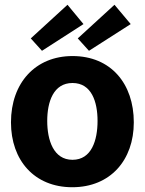

<svg xmlns="http://www.w3.org/2000/svg" viewBox="-20 -775 608 805"><path d="M283 10C443 10 541 -104 541 -262C541 -424 445 -540 284 -540C129 -540 26 -428 26 -262C26 -103 124 10 283 10ZM284 -105C204 -105 178 -188 178 -268C178 -348 204 -427 284 -427C364 -427 389 -348 389 -268C389 -187 364 -105 284 -105ZM528 -674 460 -755 306 -614 353 -562ZM330 -674 263 -755 109 -614 156 -562Z"/></svg>

Font: Cheyenne Sans
Style: Bold
Weight: 700
Designer: The Public Sans project authors (U.S. Web Design System), Libre Franklin designed by Pablo Impallari and Rodrigo Fuenzal
Foundry: The Cheyenne Sans Project Authors
Version: Version 2.007